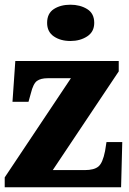

<svg xmlns="http://www.w3.org/2000/svg" viewBox="-20 -795 549 815"><path d="M0 0V-42L281 -463H183Q153 -463 137 -451.5Q121 -440 111 -399L101 -363H33L45 -536H484V-492L204 -73H340Q379 -73 397.5 -88Q416 -103 426 -154L432 -192H499L494 0ZM279 -621Q237 -621 208.5 -640.5Q180 -660 180 -698Q180 -738 208.5 -756.5Q237 -775 279 -775Q320 -775 350 -756.5Q380 -738 380 -698Q380 -660 350 -640.5Q320 -621 279 -621Z"/></svg>

Font: Noto Serif Hebrew SemiCondensed Black
Style: Regular
Weight: 900
Width: 4
Designer: Monotype Design Team
Foundry: Monotype Imaging Inc.
Version: Version 2.004; ttfautohint (v1.8.4.7-5d5b)